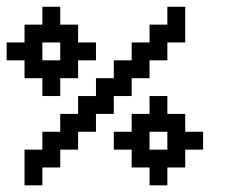

<svg xmlns="http://www.w3.org/2000/svg" viewBox="-20 -556 683 576"><path d="M535.7 -535.7V-428.6H482.1V-375H428.6V-321.4H375V-267.9H321.4V-214.3H267.9V-160.7H214.3V-107.1H160.7V-53.6H107.1V0H53.6V-107.1H107.1V-160.7H160.7V-214.3H214.3V-267.9H267.9V-321.4H321.4V-375H375V-428.6H428.6V-482.1H482.1V-535.7ZM482.1 -267.9V-214.3H535.7V-160.7H589.3V-107.1H535.7V-53.6H482.1V0H428.6V-53.6H375V-107.1H321.4V-160.7H375V-214.3H428.6V-267.9ZM482.1 -107.1V-160.7H428.6V-107.1ZM53.6 -321.4V-375H0V-428.6H53.6V-482.1H107.1V-535.7H160.7V-482.1H214.3V-428.6H267.9V-375H214.3V-321.4H160.7V-267.9H107.1V-321.4ZM160.7 -375V-428.6H107.1V-375Z"/></svg>

Font: Jersey 10
Style: Regular
Weight: 400
Designer: Sarah Cadigan-Fried
Version: Version 1.000